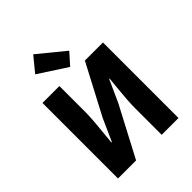

<svg xmlns="http://www.w3.org/2000/svg" viewBox="-248 -1037 1172 1172"><g transform="rotate(-45 338.0 -451.0)"><path d="M77 0V-652H223V-422Q223 -371 204 -184H208L272 -327L443 -652H599V0H454V-231Q454 -265 457 -305Q460 -345 465 -396Q470 -447 472 -467H468L404 -325L233 0ZM352 -688 169 -807 247 -902 418 -762Z"/></g></svg>

Font: Toshiba Sans
Style: Bold
Weight: 700
Designer: Paul D. Hunt
Foundry: Toshiba Corporation
Version: Version 2.020;PS 2.0;hotconv 1.0.86;makeotf.lib2.5.63406